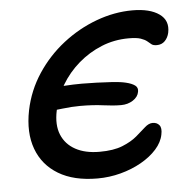

<svg xmlns="http://www.w3.org/2000/svg" viewBox="-43 -545 600 598"><g transform="rotate(-5 257.0 -246.0)"><path d="M238.6 10.2Q164.8 10.2 116.7 -18.7Q68.6 -47.6 49.6 -99.4Q30.6 -151.2 44.4 -220Q57 -281.2 91.1 -332.8Q125.2 -384.4 173.8 -422.3Q222.4 -460.2 279 -481.1Q335.6 -502 392.2 -502Q446.2 -502 475.6 -481.3Q505 -460.6 497.2 -422.8Q493.8 -407.6 484 -397.5Q474.2 -387.4 458.6 -387.4Q447.4 -387.4 442 -391.8Q436.6 -396.2 429.9 -401.8Q423.2 -407.4 410.5 -411.8Q397.8 -416.2 373 -416.2Q327.6 -416.2 287.6 -399.8Q247.6 -383.4 215 -355.2Q182.4 -327 160.4 -290.1Q138.4 -253.2 130.2 -211.4Q121 -167.4 133.7 -136.4Q146.4 -105.4 176.9 -88.7Q207.4 -72 252.2 -72Q296 -72 324 -83.3Q352 -94.6 369.6 -109.6Q387.2 -124.6 399.6 -135.9Q412 -147.2 424.4 -147.2Q437.8 -147.2 445.2 -138Q452.6 -128.8 448.4 -109Q444 -85.2 424.8 -63.6Q405.6 -42 376.1 -25.3Q346.6 -8.6 311.1 0.8Q275.6 10.2 238.6 10.2ZM331.4 -211Q307 -211 276 -215.3Q245 -219.6 203.8 -219.6Q178.2 -219.6 148.2 -216Q118.2 -212.4 98 -210.8L105.8 -280.8Q131 -284.4 160 -286.3Q189 -288.2 215.6 -288.2Q236 -288.2 261.6 -287.3Q287.2 -286.4 311.2 -284.9Q335.2 -283.4 352.8 -279.2Q371 -274.8 380.6 -267.7Q390.2 -260.6 387.6 -247.8Q385 -232 368.8 -221.5Q352.6 -211 331.4 -211Z"/></g></svg>

Font: Shantell Sans Light
Style: Italic
Weight: 300
Italic angle: -11°
Designer: Stephen Nixon, Anya Danilova, Shantell Martin
Foundry: Arrow Type
Version: Version 1.008;[ac192a2d6]